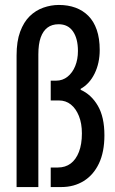

<svg xmlns="http://www.w3.org/2000/svg" viewBox="-20 -756 465 776"><path d="M47 0V-532Q47 -589 61.5 -628Q76 -667 100 -690.5Q124 -714 155 -725Q186 -736 218 -736Q255 -736 285 -725Q315 -714 337 -692Q359 -670 371 -635.5Q383 -601 383 -554Q383 -501 362.5 -459Q342 -417 306 -397V-393Q349 -374 375.5 -328.5Q402 -283 402 -209Q402 -142 380 -95.5Q358 -49 318.5 -24.5Q279 0 228 0H185V-79H214Q244 -79 265.5 -95Q287 -111 299 -142Q311 -173 311 -217Q311 -257 299 -287Q287 -317 266.5 -333.5Q246 -350 218 -350H185V-430H207Q233 -430 253 -446Q273 -462 284 -489Q295 -516 295 -550Q295 -600 275 -629Q255 -658 217 -658Q190 -658 172 -644.5Q154 -631 144.5 -604.5Q135 -578 135 -536V0Z"/></svg>

Font: Archivo ExtraCondensed Medium
Style: Regular
Weight: 500
Width: 2
Designer: Hector Gatti
Foundry: Omnibus-Type
Version: Version 2.001